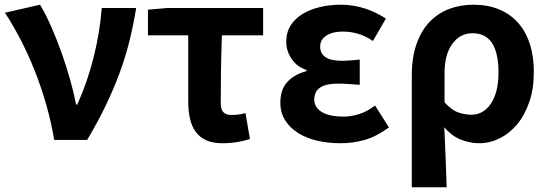

<svg xmlns="http://www.w3.org/2000/svg" viewBox="-20 -594 2333 815"><path d="M210 0Q197 -78 175.5 -152.5Q154 -227 126.5 -296Q99 -365 67 -426.5Q35 -488 1 -540L150 -574Q174 -534 197.5 -480.5Q221 -427 241.5 -369.5Q262 -312 278 -255Q294 -198 303 -150H308Q352 -248 378 -353Q404 -458 412 -560H558Q546 -486 529 -418Q512 -350 487 -282.5Q462 -215 428.5 -145.5Q395 -76 350 0H210Z M924 14Q883 14 855.5 1.5Q828 -11 811 -34Q794 -57 786.5 -90Q779 -123 779 -164V-444H608V-553L690 -560H1097V-444H922Q919 -365 918 -291Q917 -217 917 -157Q917 -128 929 -117Q941 -106 961 -106Q976 -106 990 -107.5Q1004 -109 1022 -114L1041 -4Q1017 4 987.5 9Q958 14 924 14Z M1425 14Q1372 14 1325.5 3Q1279 -8 1244.5 -30Q1210 -52 1190 -84Q1170 -116 1170 -158Q1170 -215 1200.5 -247Q1231 -279 1281 -292V-297Q1259 -304 1243 -317Q1227 -330 1216.5 -346Q1206 -362 1200.5 -380Q1195 -398 1195 -416Q1195 -457 1214 -486.5Q1233 -516 1265.5 -535.5Q1298 -555 1340 -564.5Q1382 -574 1428 -574Q1479 -574 1527.5 -558.5Q1576 -543 1618 -515L1563 -420Q1505 -460 1435 -460Q1392 -460 1365.5 -443Q1339 -426 1339 -396Q1339 -367 1361.5 -351.5Q1384 -336 1431 -336Q1448 -336 1467.5 -337.5Q1487 -339 1507 -341V-234Q1483 -236 1459.5 -237.5Q1436 -239 1413 -239Q1314 -239 1314 -172Q1314 -138 1346 -118.5Q1378 -99 1440 -99Q1469 -99 1503.5 -109.5Q1538 -120 1572 -146L1631 -53Q1577 -14 1528 0Q1479 14 1425 14Z M1728 -273Q1728 -350 1748 -407Q1768 -464 1803.5 -501Q1839 -538 1886.5 -556Q1934 -574 1990 -574Q2050 -574 2097.5 -554.5Q2145 -535 2178 -498.5Q2211 -462 2228.5 -409Q2246 -356 2246 -289Q2246 -217 2226.5 -160.5Q2207 -104 2174.5 -65.5Q2142 -27 2100.5 -6.5Q2059 14 2014 14Q1976 14 1937 -1Q1898 -16 1866 -54Q1869 15 1871.5 75Q1874 135 1876 201H1728ZM1981 -107Q2005 -107 2025.5 -118Q2046 -129 2062 -151.5Q2078 -174 2087 -207.5Q2096 -241 2096 -287Q2096 -368 2069 -410.5Q2042 -453 1985 -453Q1934 -453 1900.5 -408.5Q1867 -364 1867 -283V-160Q1896 -127 1924.5 -117Q1953 -107 1981 -107Z"/></svg>

Font: SpoqaHanSans-Bold
Style: Regular
Weight: 700
Designer: [Spoqa Han Sans] Dong-huui Kim \uAE40 \uB3D9 \uD718   [Noto Sans] Ryoko NISHIZUKA \u897F \u585A \u6DBC \u5B50  (kana & i
Foundry: Spoqa (http://www.spoqa-han-sans.com)
Version: Version 2.000